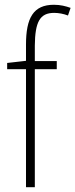

<svg xmlns="http://www.w3.org/2000/svg" viewBox="-20 -785 316 805"><path d="M218 -495V-529H126V-594C127 -693 147 -731 207 -731C226 -731 247 -727 265 -720L276 -752C256 -759 234 -765 206 -765C120 -765 89 -710 89 -598V-530L10 -521V-495H89V0H126V-495Z"/></svg>

Font: Noto Sans Myanmar Condensed ExtraLight
Style: Regular
Weight: 200
Width: 3
Designer: Monotype Design Team
Foundry: Monotype Imaging Inc.
Version: Version 2.107